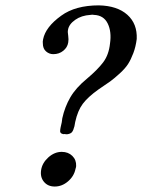

<svg xmlns="http://www.w3.org/2000/svg" viewBox="-20 -679 525 709"><path d="M231 -567.9Q229.5 -561.5 231.9 -546.9Q233.9 -533.2 231.9 -522Q229 -503.9 213.6 -491.5Q198.2 -479 176.8 -479Q161.6 -479 149.9 -489.3Q138.2 -499.5 138.2 -519Q137.2 -524.4 139.2 -534.2Q148.4 -579.6 206.1 -621.1Q258.3 -659.2 345.2 -659.2Q413.1 -657.7 450.2 -624.5Q487.3 -591.3 484.9 -535.2Q481.4 -506.8 472.4 -482.9Q463.4 -459 452.9 -442.6Q442.4 -426.3 422.4 -408Q402.3 -389.6 387 -378.4Q371.6 -367.2 342.8 -348.1Q304.7 -320.8 285.9 -295.9Q267.1 -271 257.8 -229L254.9 -212.9Q251 -197.3 245.6 -190.9Q240.2 -184.6 227.1 -183.1Q225.1 -183.1 221.7 -183.6Q218.3 -184.1 216.8 -184.1Q213.9 -182.6 207 -186Q201.2 -189.9 202.1 -195.8Q202.1 -200.2 204.1 -210L208 -227.1Q208.5 -229.5 209 -234.6Q209.5 -239.7 210 -242.2Q219.2 -284.2 239.7 -319.6Q260.3 -355 300.8 -388.2Q340.3 -421.4 361.1 -449Q381.8 -476.6 386.2 -518.1Q392.6 -562 377.7 -592.3Q362.8 -622.6 327.1 -624Q321.3 -625.5 314 -624Q280.8 -622.1 257.3 -605.5Q233.9 -588.9 231 -567.9ZM131.8 -50.8Q135.7 -77.1 158.4 -97.7Q181.2 -118.2 208 -118.2Q231.9 -118.2 247.1 -103.3Q262.2 -88.4 261.2 -65.9Q261.2 -62.5 258.8 -55.2Q253.4 -28.3 231.2 -9.3Q209 9.8 182.1 9.8Q156.7 9.8 142.3 -7.6Q127.9 -24.9 131.8 -50.8Z"/></svg>

Font: Common Serif SemiBold
Style: Italic
Weight: 600
Italic angle: -12°
Designer: Philipp H. Poll, Khaled Hosny
Foundry: Stefan Peev, Context Ltd.
Version: Version 1.026